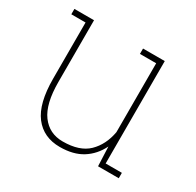

<svg xmlns="http://www.w3.org/2000/svg" viewBox="-123 -666 832 815"><g transform="rotate(30 293.5 -258.5)"><path d="M260.3 10.3Q180.2 10.3 135.7 -47.6Q91.3 -105.5 91.3 -227.1V-502H21.5V-528.3H117.7V-226.1Q117.7 -118.7 155.5 -67.4Q193.4 -16.1 259.3 -16.1Q341.8 -16.1 383.5 -56.6Q425.3 -97.2 437.5 -164.1V-502H357.9V-528.3H464.4V-26.4H543.9V0H442.4L438.5 -94.7Q413.6 -44.4 369.9 -17.1Q326.2 10.3 260.3 10.3Z"/></g></svg>

Font: Roboto Slab Thin
Style: Regular
Weight: 100
Designer: Google
Version: Version 2.000; ttfautohint (v1.8.1.43-b0c9)